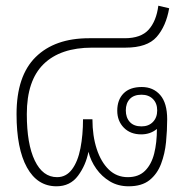

<svg xmlns="http://www.w3.org/2000/svg" viewBox="-20 -645 677 673"><path d="M178 8Q111 8 74.5 -58Q38 -124 38 -245Q38 -379 105 -445Q172 -511 292 -511H417Q474 -511 501 -541Q528 -571 535 -625L573 -616Q562 -553 529 -515.5Q496 -478 420 -478H303Q192 -478 133 -420.5Q74 -363 74 -245Q74 -140 102 -82Q130 -24 180 -24Q212 -24 232.5 -51.5Q253 -79 262 -125.5Q271 -172 271 -227H304Q304 -169 319 -123Q334 -77 361.5 -50.5Q389 -24 428 -24Q466 -24 488.5 -46.5Q511 -69 520.5 -107Q530 -145 530 -193Q507 -174 475 -174Q437 -174 414 -197.5Q391 -221 391 -257Q391 -295 413 -317.5Q435 -340 477 -340Q517 -340 541.5 -312Q566 -284 566 -227Q566 -188 562 -147Q558 -106 544.5 -70.5Q531 -35 504 -13.5Q477 8 431 8Q394 8 365.5 -9Q337 -26 317.5 -53.5Q298 -81 290 -113Q281 -66 253.5 -29Q226 8 178 8ZM476 -202Q501 -202 516 -217.5Q531 -233 531 -258Q531 -283 516 -298Q501 -313 476 -313Q449 -313 435 -298Q421 -283 421 -258Q421 -233 435 -217.5Q449 -202 476 -202Z"/></svg>

Font: Noto Sans Thai Looped ExtLight
Style: Regular
Weight: 200
Designer: Sasikarn Vongin, Ben Mitchell
Foundry: The Fontpad Ltd
Version: Version 1.00